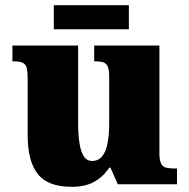

<svg xmlns="http://www.w3.org/2000/svg" viewBox="-20 -712 731 742"><path d="M257 10Q165 10 126 -39.5Q87 -89 87 -189V-402Q87 -431 84 -446.5Q81 -462 69.5 -468.5Q58 -475 32 -475H28V-536H282V-234Q282 -192 287 -159.5Q292 -127 303.5 -108.5Q315 -90 336 -90Q360 -90 374.5 -107.5Q389 -125 395.5 -157.5Q402 -190 402 -235V-417Q402 -444 395.5 -456.5Q389 -469 377 -472Q365 -475 348 -475H344V-536H596V-121Q596 -93 602.5 -80Q609 -67 622 -64Q635 -61 652 -61H664V0H435L407 -64H402Q380 -30 345 -10Q310 10 257 10ZM188 -599V-692H478V-599Z"/></svg>

Font: Noto Serif Armenian Black
Style: Regular
Weight: 900
Version: Version 2.007